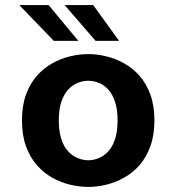

<svg xmlns="http://www.w3.org/2000/svg" viewBox="-20 -725 690 756"><path d="M327.5 11Q292.5 11 256 2.2Q219.5 -6.5 185.5 -25.5Q151.5 -44.5 124.8 -75.2Q98 -106 82.2 -149.5Q66.5 -193 66.5 -251Q66.5 -308.5 82.2 -352Q98 -395.5 124.8 -426Q151.5 -456.5 185.5 -475.5Q219.5 -494.5 256 -503.2Q292.5 -512 327.5 -512Q362 -512 398.5 -503.2Q435 -494.5 469 -475.5Q503 -456.5 529.8 -426Q556.5 -395.5 572.2 -352Q588 -308.5 588 -251Q588 -193 572.2 -149.5Q556.5 -106 529.8 -75.2Q503 -44.5 469 -25.5Q435 -6.5 398.5 2.2Q362 11 327.5 11ZM327.5 -94Q349 -94 369.8 -102.8Q390.5 -111.5 407 -129.8Q423.5 -148 433.2 -178.2Q443 -208.5 443 -251Q443 -293.5 433.2 -323.2Q423.5 -353 407 -371.5Q390.5 -390 369.8 -398.5Q349 -407 327.5 -407Q306 -407 285.2 -398.5Q264.5 -390 247.8 -371.5Q231 -353 221.2 -323.2Q211.5 -293.5 211.5 -251Q211.5 -208.5 221.2 -178.2Q231 -148 247.8 -129.8Q264.5 -111.5 285.2 -102.8Q306 -94 327.5 -94ZM356.5 -564 234.5 -705H347L449 -564ZM192 -564 56 -705H171.5L288.5 -564Z"/></svg>

Font: Trispace Thin SemiBold
Style: Regular
Weight: 600
Version: Version 1.210